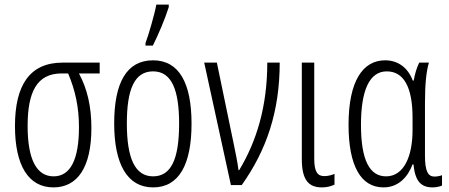

<svg xmlns="http://www.w3.org/2000/svg" viewBox="-20 -804 1949 834"><path d="M377 -248C377 -342 359 -418 323 -485H413V-532H252C109 -532 45 -434 45 -256C45 -85 104 10 212 10C316 10 377 -76 377 -248ZM100 -257C100 -406 141 -485 248 -485H276C307 -411 323 -339 323 -252C323 -111 286 -38 213 -38C139 -38 100 -111 100 -257Z M612 -606H644C668 -654 697 -722 713 -773V-784H659C653 -748 625 -650 612 -617ZM812 -267C812 -443 758 -542 645 -542C530 -542 476 -445 476 -268C476 -91 533 10 645 10C758 10 812 -90 812 -267ZM531 -268C531 -416 564 -494 645 -494C726 -494 758 -413 758 -267C758 -112 723 -38 645 -38C566 -38 531 -117 531 -268Z M867 -532 983 0H1030C1138 -152 1195 -320 1195 -532H1141C1141 -342 1095 -191 1019 -65H1016C1012 -98 1002 -147 995 -180L922 -532Z M1345 -532H1291V-113C1291 -23 1320 10 1378 10C1398 10 1416 6 1433 -2V-49C1424 -44 1405 -39 1389 -39C1360 -39 1345 -56 1345 -115Z M1646 10C1711 10 1752 -36 1772 -90H1776C1783 -18 1808 10 1859 10C1875 10 1892 6 1900 2V-43C1890 -39 1877 -37 1867 -37C1839 -37 1826 -61 1826 -128V-358C1826 -441 1832 -494 1843 -532H1801C1789 -508 1782 -481 1777 -454H1773C1752 -510 1709 -542 1653 -542C1556 -542 1494 -452 1494 -262C1494 -84 1547 10 1646 10ZM1657 -38C1585 -38 1548 -109 1548 -262C1548 -410 1584 -494 1660 -494C1734 -494 1772 -425 1772 -293V-239C1772 -124 1734 -38 1657 -38Z"/></svg>

Font: Noto Sans UI Condensed Light
Style: Regular
Weight: 300
Width: 3
Designer: Monotype Design Team
Foundry: Monotype Imaging Inc.
Version: Version 1.901